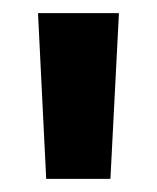

<svg xmlns="http://www.w3.org/2000/svg" viewBox="-20 -681 240 293"><path d="M148.5 -408H50.5L38 -661H161.5Z"/></svg>

Font: Anek Gujarati Medium SemiBold
Style: Regular
Weight: 600
Version: Version 1.003